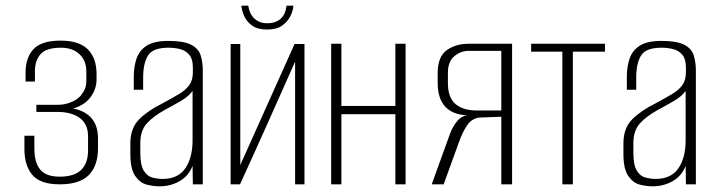

<svg xmlns="http://www.w3.org/2000/svg" viewBox="-20 -649 2521 676"><path d="M190 0Q122 0 94 -33Q66 -66 66 -124V-171H101V-127Q101 -77 121.5 -52Q142 -27 190 -27Q241 -27 265.5 -50.5Q290 -74 290 -119V-169Q290 -212 261 -233.5Q232 -255 181 -255H108V-280H185Q206 -280 228.5 -288.5Q251 -297 264 -312Q275 -326 279.5 -337.5Q284 -349 284 -366V-397Q284 -436 259.5 -458.5Q235 -481 195 -481Q143 -481 123 -458.5Q103 -436 103 -399V-362H70V-393Q70 -446 98 -476Q126 -506 193 -506Q259 -506 289.5 -475Q320 -444 320 -388V-370Q320 -335 298.5 -306.5Q277 -278 237 -267Q280 -259 302.5 -232.5Q325 -206 325 -162V-127Q325 -66 293 -33Q261 0 190 0Z M542 7Q520 7 496.5 1Q473 -5 456 -29.5Q439 -54 439 -106V-145Q439 -198 470 -229Q501 -260 552 -285Q587 -304 610.5 -318Q634 -332 646.5 -349.5Q659 -367 659 -394V-412Q659 -441 646.5 -456Q634 -471 614.5 -476Q595 -481 573 -481Q518 -481 501 -453.5Q484 -426 484 -375V-333H451V-378Q451 -415 461 -443.5Q471 -472 497 -488.5Q523 -505 573 -505Q627 -505 653 -491.5Q679 -478 686.5 -454Q694 -430 694 -401V0H659L658 -65Q644 -29 612 -11Q580 7 542 7ZM552 -19Q607 -19 632.5 -56.5Q658 -94 658 -155V-329Q645 -310 617.5 -294Q590 -278 562 -263Q520 -240 497 -214.5Q474 -189 474 -145V-112Q474 -67 486.5 -47.5Q499 -28 517.5 -23.5Q536 -19 552 -19Z M792 0V-494H826V-68L1017 -494H1052V0H1019V-432Q971 -324 923 -216.5Q875 -109 825 0ZM921 -545Q887 -545 867.5 -559Q848 -573 839.5 -593Q831 -613 830 -629H854Q859 -598 877 -582.5Q895 -567 921 -567Q949 -567 967 -582Q985 -597 989 -629H1013Q1012 -612 1002.5 -592.5Q993 -573 973.5 -559Q954 -545 921 -545Z M1146 0V-495H1182V-276H1372V-495H1408V0H1372V-247H1182V0Z M1500 0 1564 -177Q1574 -204 1589.5 -222.5Q1605 -241 1625 -243Q1574 -245 1547.5 -273.5Q1521 -302 1521 -358V-392Q1521 -449 1552.5 -472Q1584 -495 1631 -495H1783V0H1745V-238L1666 -235Q1640 -231 1624 -207Q1608 -183 1595 -146L1542 0ZM1658 -260H1745V-470H1631Q1602 -470 1579.5 -451Q1557 -432 1557 -393V-357Q1557 -305 1584 -282.5Q1611 -260 1658 -260Z M1960 0V-467H1850V-495H2110V-467H1997V0Z M2278 7Q2256 7 2232.5 1Q2209 -5 2192 -29.5Q2175 -54 2175 -106V-145Q2175 -198 2206 -229Q2237 -260 2288 -285Q2323 -304 2346.5 -318Q2370 -332 2382.5 -349.5Q2395 -367 2395 -394V-412Q2395 -441 2382.5 -456Q2370 -471 2350.5 -476Q2331 -481 2309 -481Q2254 -481 2237 -453.5Q2220 -426 2220 -375V-333H2187V-378Q2187 -415 2197 -443.5Q2207 -472 2233 -488.5Q2259 -505 2309 -505Q2363 -505 2389 -491.5Q2415 -478 2422.5 -454Q2430 -430 2430 -401V0H2395L2394 -65Q2380 -29 2348 -11Q2316 7 2278 7ZM2288 -19Q2343 -19 2368.5 -56.5Q2394 -94 2394 -155V-329Q2381 -310 2353.5 -294Q2326 -278 2298 -263Q2256 -240 2233 -214.5Q2210 -189 2210 -145V-112Q2210 -67 2222.5 -47.5Q2235 -28 2253.5 -23.5Q2272 -19 2288 -19Z"/></svg>

Font: Alumni Sans ExtraLight
Style: Regular
Weight: 250
Version: Version 1.018